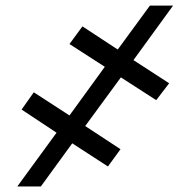

<svg xmlns="http://www.w3.org/2000/svg" viewBox="-20 -675 671 695"><path d="M417.6 -394.9 545.5 -312.5 592.3 -373.6 463.1 -457.4 606.5 -654.8H522.7L406.2 -495.7L278.4 -579.5L231.5 -515.6L359.4 -433.2L231.5 -257.1L102.3 -340.9L58.2 -278.4L184.7 -194.6L42.6 0H127.8L241.5 -156.2L370.7 -72.4L416.2 -134.9L288.4 -218.8Z"/></svg>

Font: Margiela Sans
Style: Italic
Weight: 400
Italic angle: -9.39999°
Designer: Stefan Endress, Andreas Faust
Version: Version 1.100;FEAKit 1.0